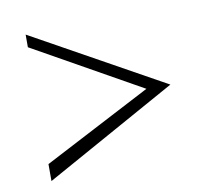

<svg xmlns="http://www.w3.org/2000/svg" viewBox="-57 -566 626 568"><g transform="rotate(-10 255.5 -282.0)"><path d="M54 -62 450 -282 54 -502V-464L378 -282L54 -113Z"/></g></svg>

Font: Charger Sport
Style: HLExt
Weight: 100
Designer: Jasper
Foundry: Cannot Into Space Fonts
Version: Version 1.1